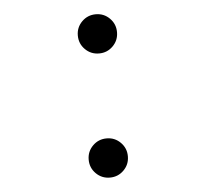

<svg xmlns="http://www.w3.org/2000/svg" viewBox="-44 -573 674 629"><g transform="rotate(-5 293.0 -258.5)"><path d="M293 9.8Q266.1 9.8 247.3 -9Q228.5 -27.8 228.5 -54.7Q228.5 -81.5 247.3 -100.3Q266.1 -119.1 293 -119.1Q319.8 -119.1 338.6 -100.3Q357.4 -81.5 357.4 -54.7Q357.4 -27.8 338.6 -9Q319.8 9.8 293 9.8ZM293 -398.4Q266.1 -398.4 247.3 -417.2Q228.5 -436 228.5 -462.9Q228.5 -489.7 247.3 -508.5Q266.1 -527.3 293 -527.3Q319.8 -527.3 338.6 -508.5Q357.4 -489.7 357.4 -462.9Q357.4 -436 338.6 -417.2Q319.8 -398.4 293 -398.4Z"/></g></svg>

Font: Cascadia Mono NF SemiLight
Style: Regular
Weight: 350
Monospace: yes
Designer: Aaron Bell
Foundry: Saja Typeworks
Version: Version 2404.023; ttfautohint (v1.8.4)